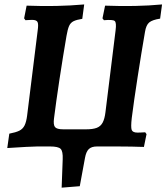

<svg xmlns="http://www.w3.org/2000/svg" viewBox="-20 -669 760 877"><path d="M13.2 7.2 22.5 -58.5Q52.2 -64.1 68.3 -72Q84.3 -80 92.3 -96.2Q100.3 -112.5 103.9 -141.3L151.9 -527.9Q156.5 -559 151.4 -568.6Q146.4 -578.2 126.7 -578.2Q120.9 -578.2 113.1 -577.7Q105.3 -577.2 96.3 -576.7L90.2 -585.2L101.6 -643.2Q172.2 -640.5 236.6 -641.8Q300.9 -643.1 364.6 -648.7L355.8 -583Q330.1 -579 316.1 -572.2Q302.1 -565.3 295.5 -550.2Q288.9 -535.1 283.8 -505.3Q276.2 -461.5 267.9 -410Q259.6 -358.5 251.7 -306.6Q243.9 -254.7 237.4 -208.6Q230.8 -162.5 226.8 -129Q222.8 -99.3 231.1 -88.8Q239.4 -78.3 268.4 -78.3H373.5Q404.2 -78.3 422 -85.1Q439.9 -92 449 -109.2Q458.1 -126.5 461.7 -156.6L508 -530.6Q512.6 -566 503.9 -573.2Q495.3 -580.3 454.7 -576.7L448.1 -585.2L460 -643.2Q531.7 -640.5 596.3 -641.8Q661 -643.1 720.2 -648.7L711.4 -583.9Q675.8 -578.4 661.5 -566.4Q647.3 -554.4 642.3 -523.4Q634.2 -477.6 625.6 -424.1Q617 -370.6 608.6 -316.8Q600.2 -263 593.3 -214.8Q586.5 -166.7 581.9 -130.5Q577 -88.1 581.5 -75.7Q586 -63.3 608.4 -63.3Q615.8 -63.3 625 -63.8Q634.2 -64.3 643.2 -64.8L649.3 -56.3L637.4 2.1Q626.8 2.1 614.6 1.6Q602.5 1.1 587.2 0.8Q571.9 0.5 552 0.3Q532.1 0 504.9 0H150.1Q133.5 0 98.7 2Q63.9 4.1 13.2 7.2ZM261.6 188.2 266.4 58.7Q267.9 22 257 11Q246.1 0 208.8 0H423Q398 0 385.6 12Q373.2 24.1 368.2 52.4L344.4 181.5Z"/></svg>

Font: Alegreya
Style: Italic
Weight: 400
Italic angle: -7°
Designer: Juan Pablo del Peral
Foundry: Huerta Tipografica
Version: Version 2.009